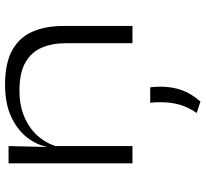

<svg xmlns="http://www.w3.org/2000/svg" viewBox="-46 -484 793 740"><g transform="rotate(-90 350.0 -114.5)"><path d="M553 0V-256Q553 -310 535.5 -350.2Q518 -390.5 478.2 -413Q438.5 -435.5 370.5 -435.5Q309.5 -435.5 263.5 -414.2Q217.5 -393 189 -357Q160.5 -321 151.5 -276.5L139.5 -327H153Q161 -370 190.5 -407.2Q220 -444.5 270.5 -467.8Q321 -491 392.5 -491Q476 -491 525.8 -463.5Q575.5 -436 597.5 -385.2Q619.5 -334.5 619.5 -264V0ZM90 0V-477.5H156.5L153 -328.5L156.5 -321.5V0ZM383 68.5Q384 76.5 384.8 86.2Q385.5 96 385.5 107Q385.5 151.5 372.5 189Q359.5 226.5 328 262L284 247.5Q306.5 215 316 182Q325.5 149 325.5 107.5Q325.5 97 325 87.5Q324.5 78 323.5 68.5Z"/></g></svg>

Font: Anek Latin Expanded Light
Style: Regular
Weight: 300
Width: 7
Designer: Yesha Goshar
Foundry: Ek Type
Version: Version 1.003